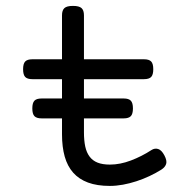

<svg xmlns="http://www.w3.org/2000/svg" viewBox="-20 -610 640 641"><path d="M187 -281.2V-345.7H87.9Q71.3 -345.7 64.2 -353Q57.1 -360.4 57.1 -378.9Q57.1 -397.5 64.2 -404.8Q71.3 -412.1 87.9 -412.1H187V-558.6Q187 -575.7 195.1 -583Q203.1 -590.3 223.6 -590.3Q244.1 -590.3 252.2 -583Q260.3 -575.7 260.3 -558.6V-412.1H460.9Q477.5 -412.1 484.6 -404.8Q491.7 -397.5 491.7 -378.9Q491.7 -360.4 484.6 -353Q477.5 -345.7 460.9 -345.7H260.3V-281.2H393.1Q409.7 -281.2 416.7 -273.9Q423.8 -266.6 423.8 -248Q423.8 -229.5 416.7 -222.2Q409.7 -214.8 393.1 -214.8H260.3V-168Q260.3 -141.1 264.6 -120.8Q269 -100.6 279.1 -87.2Q289.1 -73.7 305.7 -67.1Q322.3 -60.5 346.7 -60.5Q380.9 -60.5 417 -74.2Q453.1 -87.9 485.4 -108.9Q496.6 -116.2 508.1 -112.5Q519.5 -108.9 528.8 -91.3Q538.1 -73.7 534.7 -62.7Q531.2 -51.8 519 -43.9Q500.5 -32.2 479.2 -22.2Q458 -12.2 435.5 -4.9Q413.1 2.4 390.4 6.6Q367.7 10.7 346.7 10.7Q304.2 10.7 273.9 -0.5Q243.7 -11.7 224.4 -33.4Q205.1 -55.2 196 -87.4Q187 -119.6 187 -161.6V-214.8H118.7Q102.1 -214.8 95 -222.2Q87.9 -229.5 87.9 -248Q87.9 -266.6 95 -273.9Q102.1 -281.2 118.7 -281.2Z"/></svg>

Font: Courier Prime
Style: Regular
Weight: 400
Designer: Alan Dague-Greene
Foundry: Quote-Unquote Apps
Version: Version 1.203